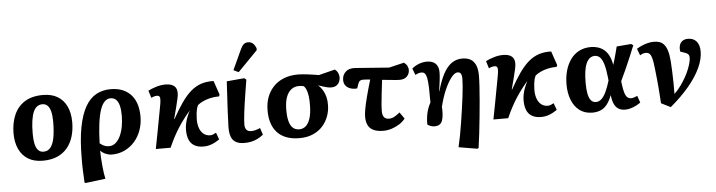

<svg xmlns="http://www.w3.org/2000/svg" viewBox="-56 -1088 5933 1592"><g transform="rotate(-5 2910.5 -292.5)"><path d="M263 15Q190 15 140.5 -15.5Q91 -46 65.5 -101.5Q40 -157 40 -231Q40 -317 69 -384.5Q98 -452 158 -490Q218 -528 310 -528Q382 -528 431.5 -498.5Q481 -469 507 -414Q533 -359 533 -282Q533 -219 517 -165Q501 -111 468 -70.5Q435 -30 384 -7.5Q333 15 263 15ZM275 -59Q313 -59 335 -88.5Q357 -118 366.5 -172Q376 -226 376 -301Q376 -349 368 -382.5Q360 -416 343 -434Q326 -452 298 -452Q275 -452 256 -439Q237 -426 224.5 -398Q212 -370 205 -325Q198 -280 198 -216Q198 -166 205.5 -131Q213 -96 230.5 -77.5Q248 -59 275 -59Z M600 230 591 225Q590 195 588.5 170.5Q587 146 586 123.5Q585 101 585 78.5Q585 56 585 29Q585 -128 605.5 -234.5Q626 -341 663.5 -405.5Q701 -470 754 -498.5Q807 -527 872 -527Q932 -527 975 -508.5Q1018 -490 1046.5 -456.5Q1075 -423 1088 -378Q1101 -333 1101 -279Q1101 -220 1082 -166.5Q1063 -113 1027.5 -72.5Q992 -32 943.5 -9Q895 14 835 14Q814 14 788 3.5Q762 -7 744 -26H743Q743 2 745 34Q747 66 750 98.5Q753 131 757 159.5Q761 188 766 209ZM819 -57Q851 -57 875 -77.5Q899 -98 915 -132.5Q931 -167 939 -210.5Q947 -254 947 -301Q947 -352 938 -385.5Q929 -419 911 -435.5Q893 -452 866 -452Q839 -452 817 -430.5Q795 -409 780 -364.5Q765 -320 756 -251Q747 -182 744 -88Q763 -72 781 -64.5Q799 -57 819 -57Z M1601 14Q1555 14 1524.5 -3.5Q1494 -21 1480 -56Q1466 -91 1467 -142Q1468 -167 1473 -190.5Q1478 -214 1487.5 -239Q1497 -264 1512 -294Q1486 -264 1462 -232.5Q1438 -201 1415.5 -166.5Q1393 -132 1371 -91Q1349 -50 1327 0H1204Q1219 -77 1230.5 -138Q1242 -199 1250.5 -245Q1259 -291 1265 -322.5Q1271 -354 1274 -372.5Q1277 -391 1277 -397Q1279 -421 1272.5 -430Q1266 -439 1251 -439Q1242 -439 1230 -436Q1218 -433 1204 -426L1185 -487Q1211 -501 1251 -513.5Q1291 -526 1330 -526Q1379 -526 1403.5 -504.5Q1428 -483 1425 -440Q1425 -427 1418.5 -398Q1412 -369 1401.5 -327.5Q1391 -286 1377 -234H1380Q1423 -312 1461.5 -367Q1500 -422 1540 -456.5Q1580 -491 1626 -506.5Q1672 -522 1730 -520L1770 -404L1764 -389Q1724 -389 1690 -381Q1656 -373 1629.5 -360.5Q1603 -348 1585 -333Q1577 -317 1573 -301.5Q1569 -286 1567 -267.5Q1565 -249 1564 -225Q1562 -182 1573 -147.5Q1584 -113 1607.5 -93.5Q1631 -74 1664 -74Q1675 -74 1687 -78.5Q1699 -83 1713 -91L1734 -34Q1717 -22 1696.5 -11Q1676 0 1652 7Q1628 14 1601 14Z M1942 14Q1904 14 1880 3.5Q1856 -7 1843 -25.5Q1830 -44 1825 -68.5Q1820 -93 1820 -119Q1820 -124 1820 -131.5Q1820 -139 1820.5 -148Q1821 -157 1821.5 -168Q1822 -179 1822.5 -192.5Q1823 -206 1823.5 -222Q1824 -238 1825 -256.5Q1826 -275 1827 -296Q1828 -317 1829.5 -341Q1831 -365 1832.5 -391.5Q1834 -418 1835.5 -447Q1837 -476 1839 -508L1985 -521L2002 -508Q1993 -453 1985 -403.5Q1977 -354 1971 -312.5Q1965 -271 1961 -237Q1957 -203 1955 -178Q1953 -153 1953 -138Q1953 -119 1958.5 -106Q1964 -93 1975.5 -86Q1987 -79 2005 -79Q2023 -79 2042.5 -84.5Q2062 -90 2080 -98L2099 -41Q2076 -23 2051.5 -10.5Q2027 2 1999.5 8Q1972 14 1942 14ZM1944 -575 1902 -595 1979 -762Q1992 -790 2006 -802.5Q2020 -815 2043 -815Q2067 -815 2083 -800.5Q2099 -786 2109 -760V-744Z M2399 14Q2336 14 2289.5 -4Q2243 -22 2213 -55.5Q2183 -89 2168.5 -136Q2154 -183 2155 -241Q2155 -298 2173 -347Q2191 -396 2226 -433.5Q2261 -471 2313 -492Q2365 -513 2433 -513Q2450 -513 2472.5 -511Q2495 -509 2519 -506Q2543 -503 2565 -499.5Q2587 -496 2605 -493L2740 -527Q2758 -514 2766 -495.5Q2774 -477 2774 -459Q2774 -443 2767 -425Q2760 -407 2743 -394.5Q2726 -382 2696 -382Q2683 -382 2667 -385.5Q2651 -389 2632 -395Q2613 -401 2592 -408V-406Q2613 -389 2628 -363.5Q2643 -338 2651 -306.5Q2659 -275 2658 -240Q2658 -192 2641.5 -146.5Q2625 -101 2593 -65Q2561 -29 2512.5 -7.5Q2464 14 2399 14ZM2403 -59Q2435 -59 2458 -79Q2481 -99 2494.5 -140.5Q2508 -182 2509 -247Q2510 -293 2505.5 -325.5Q2501 -358 2492.5 -379Q2484 -400 2472 -412Q2461 -415 2451 -416Q2441 -417 2432 -417Q2394 -417 2367 -396Q2340 -375 2325.5 -335.5Q2311 -296 2310 -238Q2309 -177 2319 -137Q2329 -97 2350.5 -78Q2372 -59 2403 -59Z M3099 14Q3044 14 3012.5 -2.5Q2981 -19 2968.5 -48Q2956 -77 2956 -114Q2956 -140 2963 -179Q2970 -218 2985 -276.5Q3000 -335 3025 -419Q3007 -421 2991 -422Q2975 -423 2963 -423Q2950 -423 2940 -416.5Q2930 -410 2923 -389L2911 -355Q2883 -352 2857.5 -360Q2832 -368 2816.5 -386.5Q2801 -405 2801 -434Q2801 -476 2829.5 -502.5Q2858 -529 2911 -525L3190 -504L3316 -534Q3336 -519 3343.5 -502.5Q3351 -486 3351 -471Q3351 -438 3329 -416.5Q3307 -395 3269 -395Q3259 -395 3239.5 -396.5Q3220 -398 3191.5 -401Q3163 -404 3123 -408Q3121 -391 3119 -374Q3117 -357 3115 -340Q3113 -323 3111 -306.5Q3109 -290 3107.5 -274Q3106 -258 3104.5 -243.5Q3103 -229 3101.5 -215.5Q3100 -202 3099.5 -189.5Q3099 -177 3098.5 -167Q3098 -157 3098 -148Q3098 -115 3112 -98.5Q3126 -82 3152 -82Q3175 -82 3196.5 -93.5Q3218 -105 3243 -126L3281 -72Q3261 -46 3231 -27Q3201 -8 3166.5 3Q3132 14 3099 14Z M3860 230 3706 204Q3716 161 3726 109.5Q3736 58 3744.5 2.5Q3753 -53 3761 -107.5Q3769 -162 3775 -211Q3781 -260 3784 -298Q3787 -336 3787 -359Q3787 -388 3778.5 -401.5Q3770 -415 3752 -415Q3739 -415 3725 -405Q3711 -395 3697 -376.5Q3683 -358 3669 -333Q3655 -308 3642 -278Q3629 -248 3618 -214Q3607 -180 3598 -144Q3600 -104 3597.5 -74.5Q3595 -45 3587 -25Q3579 -5 3563.5 4.5Q3548 14 3522 14Q3504 14 3486.5 6.5Q3469 -1 3464 -7Q3464 -45 3469 -77Q3474 -109 3483.5 -136Q3493 -163 3506 -186Q3506 -212 3505.5 -233Q3505 -254 3505 -270Q3505 -286 3505 -299Q3505 -312 3504 -323Q3502 -366 3496.5 -392Q3491 -418 3481 -429Q3471 -440 3452 -440Q3440 -440 3427.5 -436Q3415 -432 3402 -424L3381 -479Q3398 -494 3418.5 -504.5Q3439 -515 3461 -520.5Q3483 -526 3504 -526Q3533 -526 3555 -516.5Q3577 -507 3590 -485.5Q3603 -464 3603 -428Q3603 -416 3602 -401.5Q3601 -387 3599 -368Q3597 -349 3593.5 -325Q3590 -301 3586 -273L3588 -272Q3612 -358 3642 -414.5Q3672 -471 3711 -498.5Q3750 -526 3800 -526Q3840 -526 3867.5 -511Q3895 -496 3910.5 -462.5Q3926 -429 3926 -374Q3926 -337 3922.5 -282Q3919 -227 3913.5 -162Q3908 -97 3901 -28.5Q3894 40 3886.5 105.5Q3879 171 3871 225Z M4411 14Q4365 14 4334.5 -3.5Q4304 -21 4290 -56Q4276 -91 4277 -142Q4278 -167 4283 -190.5Q4288 -214 4297.5 -239Q4307 -264 4322 -294Q4296 -264 4272 -232.5Q4248 -201 4225.5 -166.5Q4203 -132 4181 -91Q4159 -50 4137 0H4014Q4029 -77 4040.5 -138Q4052 -199 4060.5 -245Q4069 -291 4075 -322.5Q4081 -354 4084 -372.5Q4087 -391 4087 -397Q4089 -421 4082.5 -430Q4076 -439 4061 -439Q4052 -439 4040 -436Q4028 -433 4014 -426L3995 -487Q4021 -501 4061 -513.5Q4101 -526 4140 -526Q4189 -526 4213.5 -504.5Q4238 -483 4235 -440Q4235 -427 4228.5 -398Q4222 -369 4211.5 -327.5Q4201 -286 4187 -234H4190Q4233 -312 4271.5 -367Q4310 -422 4350 -456.5Q4390 -491 4436 -506.5Q4482 -522 4540 -520L4580 -404L4574 -389Q4534 -389 4500 -381Q4466 -373 4439.5 -360.5Q4413 -348 4395 -333Q4387 -317 4383 -301.5Q4379 -286 4377 -267.5Q4375 -249 4374 -225Q4372 -182 4383 -147.5Q4394 -113 4417.5 -93.5Q4441 -74 4474 -74Q4485 -74 4497 -78.5Q4509 -83 4523 -91L4544 -34Q4527 -22 4506.5 -11Q4486 0 4462 7Q4438 14 4411 14Z M4837 15Q4774 15 4730.5 -18Q4687 -51 4665 -108Q4643 -165 4643 -236Q4643 -297 4657.5 -349.5Q4672 -402 4700.5 -442.5Q4729 -483 4772 -505.5Q4815 -528 4872 -528Q4902 -528 4930 -519Q4958 -510 4980.5 -491.5Q5003 -473 5019 -442Q5035 -411 5043 -366H5044Q5051 -387 5057.5 -410.5Q5064 -434 5071 -460Q5078 -486 5085 -514L5206 -524L5223 -512Q5203 -462 5181.5 -411.5Q5160 -361 5139 -314Q5118 -267 5097 -224L5100 -199Q5106 -152 5114.5 -125.5Q5123 -99 5136 -87.5Q5149 -76 5168 -76Q5179 -76 5192 -80.5Q5205 -85 5219 -91L5239 -34Q5223 -22 5201.5 -11Q5180 0 5156.5 7Q5133 14 5109 14Q5081 14 5058 2Q5035 -10 5020.5 -38.5Q5006 -67 5001 -115H5000Q4983 -71 4961 -42Q4939 -13 4908.5 1Q4878 15 4837 15ZM4874 -70Q4900 -70 4921 -90Q4942 -110 4959.5 -147.5Q4977 -185 4993 -239L4990 -267Q4983 -334 4971 -374Q4959 -414 4941 -433Q4923 -452 4897 -452Q4873 -452 4855 -438Q4837 -424 4825 -396Q4813 -368 4807.5 -328Q4802 -288 4802 -235Q4802 -180 4809.5 -143.5Q4817 -107 4833 -88.5Q4849 -70 4874 -70Z M5488 26 5410 -13Q5407 -56 5405 -87Q5403 -118 5400.5 -147.5Q5398 -177 5394.5 -213.5Q5391 -250 5385 -302Q5379 -360 5371 -389.5Q5363 -419 5351 -429.5Q5339 -440 5320 -440Q5310 -440 5299 -437Q5288 -434 5272 -424L5251 -480Q5268 -491 5291.5 -501.5Q5315 -512 5341.5 -519Q5368 -526 5394 -526Q5422 -526 5443.5 -518.5Q5465 -511 5481 -491.5Q5497 -472 5507 -438Q5517 -404 5521 -351Q5524 -313 5525.5 -266Q5527 -219 5528 -171Q5529 -123 5528 -80Q5559 -110 5583 -143.5Q5607 -177 5625.5 -210Q5644 -243 5656 -273.5Q5668 -304 5674 -328.5Q5680 -353 5680 -369Q5680 -386 5672 -396Q5664 -406 5643 -413L5606 -426Q5599 -473 5618.5 -499.5Q5638 -526 5679 -526Q5724 -526 5749.5 -496.5Q5775 -467 5775 -412Q5775 -349 5741.5 -276.5Q5708 -204 5644 -127.5Q5580 -51 5488 26Z"/></g></svg>

Font: Literata
Style: Bold Italic
Weight: 700
Italic angle: -2°
Designer: Latin by Veronika Burian and Jose Scaglione. Greek by Irene Vlachou. Cyrillic by Vera Evstafieva
Foundry: TypeTogether
Version: Version 3.103;gftools[0.9.29]